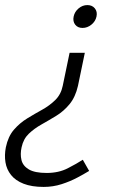

<svg xmlns="http://www.w3.org/2000/svg" viewBox="-62 -528 500 756"><path d="M282 -508Q301 -508 311.5 -495Q322 -482 318 -463Q314 -444 298 -431Q282 -418 263 -418Q244 -418 234 -431Q224 -444 228 -463Q232 -482 247.5 -495Q263 -508 282 -508ZM110 208Q63 208 31 195.5Q-1 183 -18.5 161Q-36 139 -40.5 111Q-45 83 -39 52Q-30 9 -7 -17.5Q16 -44 45.5 -62Q75 -80 104 -96Q133 -112 155.5 -134Q178 -156 185 -190H245Q235 -146 212 -118Q189 -90 159.5 -72Q130 -54 101.5 -38Q73 -22 51.5 -1.5Q30 19 23 52Q17 79 22.5 102Q28 125 51.5 139Q75 153 122 153ZM264 101 289 145Q271 156 243 171Q215 186 181 197Q147 208 110 208L122 153Q169 153 205 134.5Q241 116 264 101ZM245 -190H185L212 -320H272Z"/></svg>

Font: Epunda Sans Light
Style: Italic
Weight: 300
Italic angle: -12.0243°
Designer: Simon Atzbach
Foundry: typofactur
Version: Version 2.204